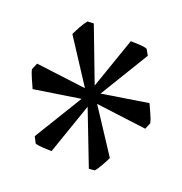

<svg xmlns="http://www.w3.org/2000/svg" viewBox="-75 -828 520 548"><g transform="rotate(-15 185.0 -554.0)"><path d="M202.6 -580.1 335 -675.8Q339.4 -672.4 344.7 -668.5Q350.1 -664.6 355.7 -660.2Q361.3 -655.8 366 -651.4Q370.6 -647 373 -643.1L371.1 -623L212.9 -553.7L340.8 -491.2Q338.4 -479 335.4 -462.4Q332.5 -445.8 328.1 -435.1L310.1 -423.8L195.8 -527.8L190.9 -369.1Q185.5 -366.2 178.7 -362.5Q171.9 -358.9 165 -355.7Q158.2 -352.5 151.6 -349.9Q145 -347.2 140.1 -346.2L125 -355L167.5 -526.9L35.2 -431.2Q25.9 -438 14.2 -447.3Q2.4 -456.5 -2.9 -463.9L0 -484.9L156.7 -553.2L28.8 -616.2Q30.3 -622.1 31.5 -629.6Q32.7 -637.2 34.4 -645Q36.1 -652.8 37.8 -659.9Q39.6 -667 42 -671.9L60.1 -683.1L173.8 -580.1L179.2 -738.8Q184.1 -741.7 190.7 -745.1Q197.3 -748.5 204.3 -752Q211.4 -755.4 218 -758.1Q224.6 -760.7 230 -762.2L246.1 -752Z"/></g></svg>

Font: Gentium
Style: Italic
Weight: 400
Italic angle: -7°
Designer: J. Victor Gaultney
Version: Version 1.02; 2005; OFL release